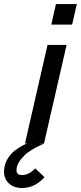

<svg xmlns="http://www.w3.org/2000/svg" viewBox="-102 -710 400 950"><path d="M174.8 -689.9H278.3L254.9 -588.4H151.9ZM227.5 -487.8 115.7 0H84.5L115.7 1Q109.9 2.9 101.1 6.8Q92.3 10.7 71.5 22Q50.8 33.2 34.2 45.7Q17.6 58.1 2 77.6Q-13.7 97.2 -18.6 117.7Q-27.3 156.2 5.9 156.2Q42.5 156.2 72.3 123L118.2 166.5Q70.8 220.2 6.8 220.2Q-40.5 220.2 -65.2 189.7Q-89.8 159.2 -78.6 110.8Q-73.2 87.4 -58.6 66.9Q-43.9 46.4 -25.9 33Q-7.8 19.5 6.6 11.7Q21 3.9 32.7 0H21.5L133.3 -487.8Z"/></svg>

Font: HK Grotesk Medium Italic
Style: Regular
Weight: 500
Italic angle: -13°
Designer: Alfredo Marco Pradil and Stefan Peev
Foundry: Hanken Design Co.
Version: Version 1.000;PS 001.000;hotconv 1.0.88;makeotf.lib2.5.64775